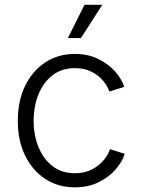

<svg xmlns="http://www.w3.org/2000/svg" viewBox="-20 -781 599 811"><path d="M296.4 10.3Q225.1 10.3 170.9 -25.4Q116.7 -61 85.9 -124.3Q55.2 -187.5 55.2 -270.5Q55.2 -354.5 85.9 -418Q116.7 -481.4 170.9 -517.3Q225.1 -553.2 296.4 -553.2Q351.6 -553.2 394.5 -532.2Q437.5 -511.2 465.8 -479.5Q494.1 -447.8 504.9 -414.1L441.9 -394.5Q435.5 -415 417.2 -438Q398.9 -460.9 368.4 -477.1Q337.9 -493.2 296.4 -493.2Q240.7 -493.2 201.9 -463.1Q163.1 -433.1 142.6 -382.6Q122.1 -332 122.1 -270.5Q122.1 -210 142.6 -159.7Q163.1 -109.4 201.9 -79.3Q240.7 -49.3 296.4 -49.3Q338.9 -49.3 369.6 -65.9Q400.4 -82.5 419.4 -106.2Q438.5 -129.9 444.3 -150.9L506.8 -131.3Q496.6 -97.7 468 -64.9Q439.5 -32.2 395.8 -11Q352.1 10.3 296.4 10.3ZM266.6 -620.1 336.9 -760.7H412.1L321.8 -620.1Z"/></svg>

Font: Inter Light
Style: Regular
Weight: 300
Designer: Rasmus Andersson
Foundry: rsms
Version: Version 4.000;git-a52131595